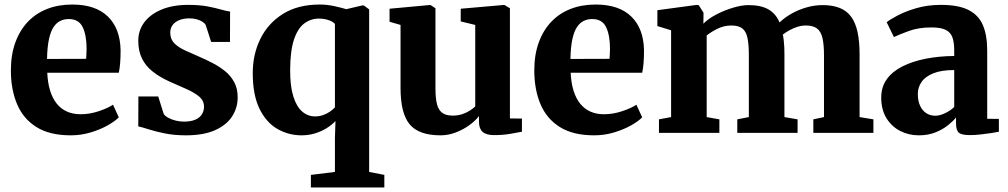

<svg xmlns="http://www.w3.org/2000/svg" viewBox="-20 -586 4447 847"><path d="M292 11Q199 11 140.8 -25.5Q82.5 -62 55.2 -126.8Q28 -191.5 28 -275.5Q28 -344 47.5 -398Q67 -452 102.5 -489.5Q138 -527 187.8 -546.5Q237.5 -566 298.5 -566Q401.5 -566 455.8 -513.2Q510 -460.5 512 -365Q512 -332 510 -307.5Q508 -283 504 -265H188.5Q190.5 -220.5 201 -186.5Q211.5 -152.5 230 -129.2Q248.5 -106 275 -94Q301.5 -82 336 -82Q375.5 -82 415.8 -95.5Q456 -109 478.5 -124L504 -68.5Q488.5 -52 456 -33.5Q423.5 -15 380.8 -2Q338 11 292 11ZM187.5 -326 360 -326.5Q360.5 -337.5 361.2 -348.2Q362 -359 362 -370Q362 -430.5 344.8 -466.2Q327.5 -502 283.5 -502Q263.5 -502 246.5 -494Q229.5 -486 216.5 -466.8Q203.5 -447.5 196 -413.2Q188.5 -379 187.5 -326Z M800 11Q750.5 11 709.5 3Q668.5 -5 638.2 -14.8Q608 -24.5 590 -28.5L590.5 -160.5H678L702 -84Q707 -75 721.2 -67Q735.5 -59 754.2 -54.2Q773 -49.5 791.5 -49.5Q822 -49.5 841.5 -58Q861 -66.5 870.5 -81.5Q880 -96.5 880 -115Q880 -141.5 859.8 -159Q839.5 -176.5 804.8 -192.2Q770 -208 725 -227.5Q683.5 -246.5 653 -270.8Q622.5 -295 606.2 -328.2Q590 -361.5 590 -406.5Q590 -452 616.5 -487.5Q643 -523 692.5 -543.8Q742 -564.5 810 -564.5Q860 -564.5 895.2 -557.8Q930.5 -551 954.8 -544Q979 -537 995 -535L994.5 -401H911.5L887.5 -475.5Q883.5 -483.5 873.2 -490Q863 -496.5 848.2 -500.8Q833.5 -505 815.5 -505Q790 -505 770.8 -497.2Q751.5 -489.5 741.2 -475.2Q731 -461 731 -442Q731 -413.5 749 -395.2Q767 -377 796 -363.8Q825 -350.5 857.5 -336.5Q889 -323 919.5 -307Q950 -291 974.5 -270.8Q999 -250.5 1013.8 -222.5Q1028.5 -194.5 1028.5 -156.5Q1028.5 -110.5 1004 -72.5Q979.5 -34.5 929 -11.8Q878.5 11 800 11Z M1351.5 241V185.5L1457.5 172.5V23L1460 -52Q1444 -35 1420.8 -20.5Q1397.5 -6 1369.5 2.5Q1341.5 11 1310.5 11Q1252.5 11 1203.2 -17.5Q1154 -46 1124.5 -106.8Q1095 -167.5 1095 -263.5Q1095 -346.5 1128.8 -415Q1162.5 -483.5 1228.5 -524.8Q1294.5 -566 1390.5 -566Q1423 -566 1455.8 -558.8Q1488.5 -551.5 1507.5 -545.5L1578 -562H1585L1608.5 -544.5V172.5L1675.5 185.5V241ZM1370 -72.5Q1389.5 -72.5 1406.5 -78.8Q1423.5 -85 1436.5 -94.2Q1449.5 -103.5 1457.5 -112.5V-480Q1451 -489.5 1430.8 -496.8Q1410.5 -504 1386.5 -504Q1351 -504 1322.2 -482.5Q1293.5 -461 1277 -411.8Q1260.5 -362.5 1260 -279.5Q1259.5 -207 1273.8 -161.2Q1288 -115.5 1313 -94Q1338 -72.5 1370 -72.5Z M2159.5 10Q2124.5 10 2108.8 -4.5Q2093 -19 2093 -48V-74Q2077.5 -53.5 2050.8 -34Q2024 -14.5 1991 -1.8Q1958 11 1923.5 11Q1828 11 1787.5 -37.2Q1747 -85.5 1747 -197.5V-476L1698.5 -490V-547.5L1877 -564H1879L1901 -549.5V-195.5Q1901 -151.5 1908 -125.5Q1915 -99.5 1931.5 -87.8Q1948 -76 1977 -76Q2001.5 -76 2020.5 -82.8Q2039.5 -89.5 2053.8 -98.8Q2068 -108 2076.5 -116.5V-476L2012.5 -491.5V-547.5L2201.5 -564H2205.5L2229.5 -549.5V-63.5L2282.5 -63V-5Q2264 -1.5 2232.2 4.2Q2200.5 10 2159.5 10Z M2601 11Q2508 11 2449.8 -25.5Q2391.5 -62 2364.2 -126.8Q2337 -191.5 2337 -275.5Q2337 -344 2356.5 -398Q2376 -452 2411.5 -489.5Q2447 -527 2496.8 -546.5Q2546.5 -566 2607.5 -566Q2710.5 -566 2764.8 -513.2Q2819 -460.5 2821 -365Q2821 -332 2819 -307.5Q2817 -283 2813 -265H2497.5Q2499.5 -220.5 2510 -186.5Q2520.5 -152.5 2539 -129.2Q2557.5 -106 2584 -94Q2610.5 -82 2645 -82Q2684.5 -82 2724.8 -95.5Q2765 -109 2787.5 -124L2813 -68.5Q2797.5 -52 2765 -33.5Q2732.5 -15 2689.8 -2Q2647 11 2601 11ZM2496.5 -326 2669 -326.5Q2669.5 -337.5 2670.2 -348.2Q2671 -359 2671 -370Q2671 -430.5 2653.8 -466.2Q2636.5 -502 2592.5 -502Q2572.5 -502 2555.5 -494Q2538.5 -486 2525.5 -466.8Q2512.5 -447.5 2505 -413.2Q2497.5 -379 2496.5 -326Z M2887 0V-59.5L2940.5 -69.5V-452.5L2880 -471V-541L3054 -564.5L3062.5 -563L3083.5 -530L3083 -481.5Q3105 -504 3140.8 -522.5Q3176.5 -541 3214.5 -552.2Q3252.5 -563.5 3282 -563.5Q3336.5 -563.5 3369.5 -544.8Q3402.5 -526 3419 -487Q3440.5 -508 3470.8 -525.2Q3501 -542.5 3536.8 -553Q3572.5 -563.5 3609 -563.5Q3653 -563.5 3684.2 -551Q3715.5 -538.5 3734.8 -512.2Q3754 -486 3763 -444.8Q3772 -403.5 3772 -346V-69.5L3833 -59.5V0H3568V-59.5L3615 -69.5V-342Q3615 -389.5 3608.2 -418.5Q3601.5 -447.5 3584 -460.5Q3566.5 -473.5 3535 -473.5Q3516 -473.5 3497.2 -467.5Q3478.5 -461.5 3462 -452.2Q3445.5 -443 3433.5 -433.5Q3436 -421.5 3437.5 -407.2Q3439 -393 3439.8 -378Q3440.5 -363 3440.5 -346.5V-69.5L3498.5 -59.5V0H3232.5V-59.5L3283.5 -69.5V-345Q3283.5 -391.5 3277.2 -419.8Q3271 -448 3254.5 -460.8Q3238 -473.5 3206 -473.5Q3174 -473.5 3145.2 -459.2Q3116.5 -445 3097.5 -429.5V-69.5L3153.5 -59.5V0Z M4033.5 11Q3988.5 11 3950.8 -8.5Q3913 -28 3890.2 -65.2Q3867.5 -102.5 3867.5 -156Q3867.5 -202.5 3892.2 -236.8Q3917 -271 3961.2 -293.2Q4005.5 -315.5 4064 -327Q4122.5 -338.5 4189.5 -339V-364Q4189.5 -399 4181.5 -421.2Q4173.5 -443.5 4152 -454.2Q4130.5 -465 4089 -465Q4032.5 -465 3990 -449.5Q3947.5 -434 3923.5 -422.5L3891.5 -488Q3904.5 -499 3938.8 -517.2Q3973 -535.5 4022.5 -550Q4072 -564.5 4131 -564.5Q4207.5 -564.5 4252 -542.2Q4296.5 -520 4315.8 -475.5Q4335 -431 4335 -362.5V-62L4386.5 -61.5V-5Q4375.5 -2.5 4353.2 1Q4331 4.5 4305.5 7.2Q4280 10 4259 10Q4222.5 10 4210 -0.5Q4197.5 -11 4197.5 -42V-67.5Q4185 -52 4162 -33.5Q4139 -15 4106.8 -2Q4074.5 11 4033.5 11ZM4106.5 -75.5Q4126 -75.5 4149.5 -86.8Q4173 -98 4189.5 -114V-277Q4132.5 -277 4097 -262.5Q4061.5 -248 4045.2 -224.2Q4029 -200.5 4029 -172Q4029 -141 4038.8 -119.8Q4048.5 -98.5 4065.8 -87Q4083 -75.5 4106.5 -75.5Z"/></svg>

Font: Merriweather 28pt ExtraBold
Style: Regular
Weight: 800
Version: Version 2.100